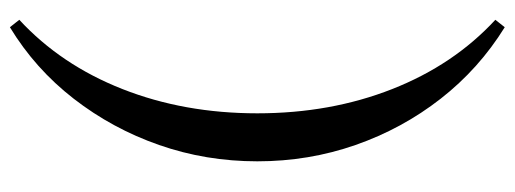

<svg xmlns="http://www.w3.org/2000/svg" viewBox="-346 -459 1040 388"><g transform="rotate(-90 174.0 -265.0)"><path d="M313 235Q229 183 168.5 105.5Q108 28 75 -66.5Q42 -161 42 -265Q42 -369 75 -463.5Q108 -558 168.5 -636Q229 -714 313 -765L328 -746Q237 -662 188 -537.5Q139 -413 139 -265Q139 -117 188 7.5Q237 132 328 216Z"/></g></svg>

Font: Platypi Light
Style: Regular
Weight: 400
Version: Version 1.200